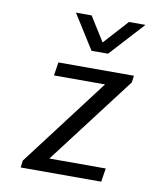

<svg xmlns="http://www.w3.org/2000/svg" viewBox="-84 -823 768 892"><g transform="rotate(10 300.0 -376.5)"><path d="M74 0 78 -33 393 -448H152L162 -511H518L514 -479L198 -64H464L454 0ZM530 -753 382 -591H304L202 -753H276L348 -638L452 -753Z"/></g></svg>

Font: Chivo Mono Medium Light
Style: Italic
Weight: 300
Italic angle: -8.05°
Monospace: yes
Version: Version 1.008